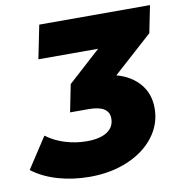

<svg xmlns="http://www.w3.org/2000/svg" viewBox="-100 -775 822 864"><g transform="rotate(-10 311.0 -343.0)"><path d="M617 -576 438 -415Q506 -396 544 -350.5Q582 -305 582 -240Q582 -168 538 -110Q494 -52 416.5 -19Q339 14 243 14Q166 14 98 -5.5Q30 -25 -20 -63L72 -204Q109 -176 157.5 -161Q206 -146 256 -146Q317 -146 349.5 -167.5Q382 -189 382 -228Q382 -287 289 -287H204L229 -412L378 -547H105L136 -700H642Z"/></g></svg>

Font: Idrija
Style: Italic
Weight: 800
Italic angle: -11.3°
Designer: Julieta Ulanovsky
Foundry: Julieta Ulanovsky
Version: Version 7.200